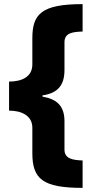

<svg xmlns="http://www.w3.org/2000/svg" viewBox="-20 -744 449 932"><path d="M381 168V35C333 33 293 27 293 -18V-155C293 -229 257 -263 186 -275V-281C256 -291 293 -326 293 -404V-539C293 -587 338 -589 381 -591V-724C180 -724 137 -675 137 -558V-431C137 -373 89 -348 24 -348V-207C87 -207 137 -181 137 -124V0C137 125 188 168 381 168Z"/></svg>

Font: Noto Sans Armenian SemiCondensed Black
Style: Regular
Weight: 900
Width: 4
Designer: Monotype Design Team
Foundry: Monotype Imaging Inc.
Version: Version 2.008